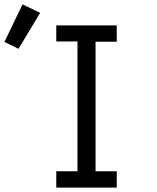

<svg xmlns="http://www.w3.org/2000/svg" viewBox="-92 -850 712 870"><path d="M163 0V-74H259V-662H163V-735H437V-661H341V-74H437V0ZM-8 -629 -72 -660 10 -830 90 -792Z"/></svg>

Font: Zed Mono Extended
Style: Regular
Weight: 400
Width: 7
Monospace: yes
Designer: Belleve Invis
Foundry: Belleve Invis
Version: Version 1.0.0; ttfautohint (v1.8.4)